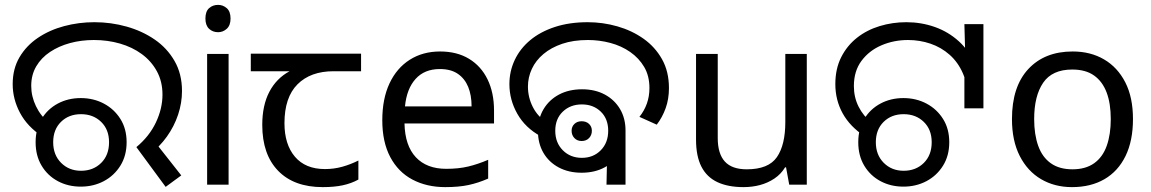

<svg xmlns="http://www.w3.org/2000/svg" viewBox="-20 -757 4718 787"><path d="M539 -154Q592 -198 619 -255Q646 -312 646 -369Q646 -423 623 -465Q600 -507 561 -535.5Q522 -564 471.5 -578.5Q421 -593 365 -593Q313 -593 267 -580.5Q221 -568 185 -544Q149 -520 128.5 -485Q108 -450 108 -405Q108 -362 127.5 -321.5Q147 -281 181 -254L153 -198Q92 -238 62 -294.5Q32 -351 32 -412Q32 -475 60 -522.5Q88 -570 135.5 -602Q183 -634 243 -650Q303 -666 367 -666Q435 -666 499 -648Q563 -630 614 -595Q665 -560 695.5 -507Q726 -454 726 -384Q726 -335 710 -287Q694 -239 664 -197Q634 -155 592 -123L608 -184L723 -38L659 9ZM311 8Q259 8 217 -14.5Q175 -37 150.5 -78Q126 -119 126 -174Q126 -229 150.5 -269.5Q175 -310 217 -332.5Q259 -355 311 -355Q363 -355 405.5 -332.5Q448 -310 473.5 -269.5Q499 -229 499 -174Q499 -119 473.5 -78Q448 -37 405.5 -14.5Q363 8 311 8ZM312 -57Q362 -57 394.5 -89Q427 -121 427 -174Q427 -226 394.5 -257.5Q362 -289 312 -289Q262 -289 230 -257.5Q198 -226 198 -174Q198 -122 230.5 -89.5Q263 -57 312 -57Z M917 -536V0H829V-536ZM874 -737Q894 -737 909.5 -723.5Q925 -710 925 -681Q925 -653 909.5 -639Q894 -625 874 -625Q852 -625 837 -639Q822 -653 822 -681Q822 -710 837 -723.5Q852 -737 874 -737Z M1303 10Q1185 10 1120 -57Q1055 -124 1055 -245Q1055 -325 1084 -380.5Q1113 -436 1167 -465H1008V-537H1460V-465H1347Q1253 -465 1199.5 -411.5Q1146 -358 1146 -252Q1146 -165 1189 -114.5Q1232 -64 1312 -64Q1349 -64 1383 -73.5Q1417 -83 1449 -99V-21Q1420 -5 1385 2.5Q1350 10 1303 10Z M1784 -546Q1853 -546 1902.5 -516Q1952 -486 1978.5 -431.5Q2005 -377 2005 -304V-251H1638Q1640 -160 1684.5 -112.5Q1729 -65 1809 -65Q1860 -65 1899.5 -74.5Q1939 -84 1981 -102V-25Q1940 -7 1900 1.5Q1860 10 1805 10Q1729 10 1670.5 -21Q1612 -52 1579.5 -113.5Q1547 -175 1547 -264Q1547 -352 1576.5 -415Q1606 -478 1659.5 -512Q1713 -546 1784 -546ZM1783 -474Q1720 -474 1683.5 -433.5Q1647 -393 1640 -321H1913Q1913 -367 1899 -401Q1885 -435 1856.5 -454.5Q1828 -474 1783 -474Z M2197 -198Q2133 -233 2100.5 -290.5Q2068 -348 2068 -412Q2068 -465 2090 -511.5Q2112 -558 2153.5 -592.5Q2195 -627 2254.5 -646.5Q2314 -666 2389 -666Q2451 -666 2510.5 -649Q2570 -632 2617.5 -598.5Q2665 -565 2693.5 -514.5Q2722 -464 2722 -396Q2722 -351 2708.5 -313.5Q2695 -276 2672 -246L2601 -278Q2621 -303 2631.5 -332.5Q2642 -362 2642 -396Q2642 -446 2620.5 -482.5Q2599 -519 2563 -544Q2527 -569 2482 -581Q2437 -593 2390 -593Q2330 -593 2284.5 -577.5Q2239 -562 2207.5 -535.5Q2176 -509 2160 -474.5Q2144 -440 2144 -402Q2144 -358 2164 -318.5Q2184 -279 2221 -256L2197 -198ZM2364 -49Q2311 -49 2270.5 -70.5Q2230 -92 2207.5 -130.5Q2185 -169 2185 -220Q2185 -271 2208 -309.5Q2231 -348 2271.5 -369.5Q2312 -391 2366 -391Q2419 -391 2459 -369.5Q2499 -348 2521.5 -310Q2544 -272 2544 -222Q2544 -171 2521.5 -132Q2499 -93 2458.5 -71Q2418 -49 2364 -49ZM2365 -110Q2412 -110 2442.5 -141Q2473 -172 2473 -221Q2473 -270 2442.5 -299.5Q2412 -329 2365 -329Q2318 -329 2287 -299.5Q2256 -270 2256 -221Q2256 -172 2287 -141Q2318 -110 2365 -110ZM2364 -179Q2346 -179 2334.5 -191Q2323 -203 2323 -221Q2323 -238 2334.5 -249Q2346 -260 2364 -260Q2383 -260 2394.5 -249Q2406 -238 2406 -221Q2406 -203 2394.5 -191Q2383 -179 2364 -179ZM2470 -187 2544 -222V0H2466Z M3287 -536V0H3215L3202 -71H3198Q3181 -43 3154 -25Q3127 -7 3095 1.5Q3063 10 3028 10Q2964 10 2920.5 -10.5Q2877 -31 2855 -74Q2833 -117 2833 -185V-536H2922V-191Q2922 -127 2951 -95Q2980 -63 3041 -63Q3130 -63 3164.5 -113Q3199 -163 3199 -257V-536Z M3525 -198Q3464 -238 3434 -292.5Q3404 -347 3404 -412Q3404 -475 3428 -522.5Q3452 -570 3492.5 -602Q3533 -634 3585.5 -650Q3638 -666 3695 -666Q3756 -666 3811.5 -646.5Q3867 -627 3910.5 -587.5Q3954 -548 3979 -488.5Q4004 -429 4004 -348H3947Q3947 -410 3927 -456Q3907 -502 3872.5 -532.5Q3838 -563 3794 -578Q3750 -593 3702 -593Q3644 -593 3593.5 -571.5Q3543 -550 3511.5 -508Q3480 -466 3480 -404Q3480 -358 3499.5 -319.5Q3519 -281 3553 -254L3525 -198ZM3933 -475 3937 -513 3933 -658H4011V-313H3933ZM3683 8Q3631 8 3589 -14.5Q3547 -37 3522.5 -78Q3498 -119 3498 -174Q3498 -229 3522.5 -269.5Q3547 -310 3589 -332.5Q3631 -355 3683 -355Q3735 -355 3777.5 -332.5Q3820 -310 3845.5 -269.5Q3871 -229 3871 -174Q3871 -119 3845.5 -78Q3820 -37 3777.5 -14.5Q3735 8 3683 8ZM3684 -57Q3734 -57 3766.5 -89Q3799 -121 3799 -174Q3799 -226 3766.5 -257.5Q3734 -289 3684 -289Q3634 -289 3602 -257.5Q3570 -226 3570 -174Q3570 -122 3602.5 -89.5Q3635 -57 3684 -57Z M4624 -269Q4624 -180 4593.5 -117.5Q4563 -55 4507 -22.5Q4451 10 4374 10Q4303 10 4247.5 -22.5Q4192 -55 4160 -117.5Q4128 -180 4128 -269Q4128 -402 4195 -474Q4262 -546 4377 -546Q4450 -546 4505.5 -513.5Q4561 -481 4592.5 -419.5Q4624 -358 4624 -269ZM4219 -269Q4219 -206 4235.5 -159.5Q4252 -113 4287 -88Q4322 -63 4376 -63Q4430 -63 4465 -88Q4500 -113 4516.5 -159.5Q4533 -206 4533 -269Q4533 -333 4516 -378Q4499 -423 4464.5 -447.5Q4430 -472 4375 -472Q4293 -472 4256 -418Q4219 -364 4219 -269Z"/></svg>

Font: oriya115
Style: Regular
Weight: 400
Designer: Amélie Bonet and Sol Matas
Foundry: Google LLC
Version: Version 2.003